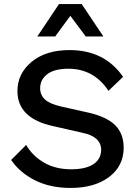

<svg xmlns="http://www.w3.org/2000/svg" viewBox="-20 -917 682 947"><path d="M490 -737H403L327 -839L252 -737H164L271 -897H383ZM323 -670Q496 -670 587 -538L515 -469Q443 -578 317 -578Q248 -578 213 -551Q178 -524 178 -482Q178 -449 201 -427Q224 -405 280 -392L414 -362Q507 -341 548.5 -299Q590 -257 590 -189Q590 -98 518 -44Q446 10 328 10Q228 10 153 -27.5Q78 -65 35 -128L109 -202Q141 -147 198 -114.5Q255 -82 331 -82Q401 -82 439.5 -106.5Q478 -131 479 -177Q479 -243 387 -262L242 -295Q66 -333 66 -468Q66 -554 136 -612Q206 -670 323 -670Z"/></svg>

Font: Elaine Sans Medium
Style: Regular
Weight: 500
Designer: Wei Huang
Foundry: Wei Huang
Version: Version 2.001;December 24, 2019;FontCreator 12.0.0.2547 64-b